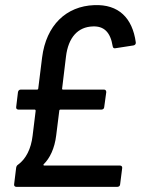

<svg xmlns="http://www.w3.org/2000/svg" viewBox="-20 -728 549 748"><path d="M150 -88C174 -111 193 -150 199 -201L211 -297C211 -299 213 -301 215 -301H375C381 -301 386 -305 386 -311L394 -369C394 -375 391 -379 385 -379H225C223 -379 221 -381 222 -383L237 -507C246 -583 284 -623 341 -625C384 -627 410 -604 419 -548C420 -542 423 -539 429 -540L500 -551C506 -552 510 -557 509 -563C496 -658 442 -712 347 -708C238 -704 160 -630 144 -504L129 -383C129 -381 127 -379 125 -379H61C55 -379 51 -375 50 -369L43 -311C42 -305 46 -301 52 -301H116C117 -301 119 -299 119 -297L107 -199C101 -148 81 -109 51 -87C46 -84 44 -80 43 -75L35 -10C34 -4 38 0 44 0H437C443 0 448 -4 448 -10L456 -73C457 -79 453 -83 448 -83H153C150 -83 148 -85 150 -88Z"/></svg>

Font: Barlow Semi Condensed Medium
Style: Italic
Weight: 500
Width: 4
Italic angle: -7°
Designer: Jeremy Tribby
Foundry: Tribby Type
Version: Version 1.422;hotconv 1.0.109;makeotfexe 2.5.65596